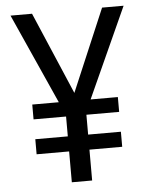

<svg xmlns="http://www.w3.org/2000/svg" viewBox="-52 -757 624 800"><g transform="rotate(-5 260.0 -357.0)"><path d="M259 -370 112 -714H22L191 -337H80V-275H216V-192H80V-129H216V0H301V-129H438V-192H301V-275H438V-337H324L495 -714H405Z"/></g></svg>

Font: Noto Sans Ethiopic SemiCondensed
Style: Regular
Weight: 400
Width: 4
Designer: Monotype Design Team
Foundry: Monotype Imaging Inc.
Version: Version 2.102